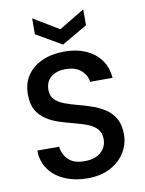

<svg xmlns="http://www.w3.org/2000/svg" viewBox="-99 -984 801 1059"><g transform="rotate(-10 302.0 -454.0)"><path d="M304 7Q235 7 179 -17Q123 -41 90.5 -86Q58 -131 58 -192H180Q184 -149 214.5 -119Q245 -89 304 -89Q364 -89 396.5 -118Q429 -147 429 -191Q429 -227 409 -248.5Q389 -270 356 -282.5Q323 -295 284 -305Q245 -315 205.5 -327.5Q166 -340 133 -361Q100 -382 80 -416.5Q60 -451 60 -506Q60 -567 90 -611.5Q120 -656 174 -680Q228 -704 299 -704Q399 -704 464 -654Q529 -604 536 -515H410Q407 -550 377 -578Q347 -606 293 -607Q244 -609 210 -584.5Q176 -560 176 -510Q176 -476 196 -456Q216 -436 249 -423.5Q282 -411 321 -401Q360 -391 399 -377.5Q438 -364 471 -342.5Q504 -321 524 -286Q544 -251 544 -197Q544 -145 516.5 -98.5Q489 -52 435.5 -22.5Q382 7 304 7ZM442 -915V-826L299 -743L156 -826V-915L299 -829Z"/></g></svg>

Font: Poppins Medium
Style: Regular
Weight: 500
Designer: Ninad Kale (Devanagari), Jonny Pinhorn (Latin)
Version: Version 5.002